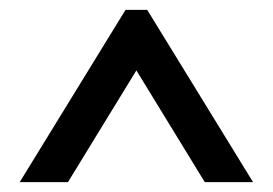

<svg xmlns="http://www.w3.org/2000/svg" viewBox="-20 -700 554 390"><path d="M20 -330 235 -680H279L494 -330H396L257 -557L118 -330Z"/></svg>

Font: Philosopher
Style: Bold
Weight: 700
Designer: Jovanny Lemonad
Foundry: Jovanny Lemonad
Version: Version 2.000